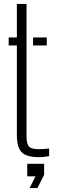

<svg xmlns="http://www.w3.org/2000/svg" viewBox="-20 -790 287 973"><path d="M24 -559.5V-600H65.5V-770H114.5V-99.5Q114.5 -61.5 126.5 -47.8Q138.5 -34 179.5 -34Q195 -34 205 -35Q215 -36 229 -37.5V1.5Q217 3.5 204.2 5Q191.5 6.5 177.5 6.5Q114 6.5 89.8 -18.5Q65.5 -43.5 65.5 -105V-559.5ZM147.5 -559.5V-600H217V-559.5ZM130 163 160 103.5H118V40H203.5V96L169.5 163Z"/></svg>

Font: Big Shoulders Stencil Text ExtraLight
Style: Regular
Weight: 250
Version: Version 2.001